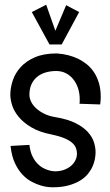

<svg xmlns="http://www.w3.org/2000/svg" viewBox="-20 -794 466 816"><path d="M317.9 -353Q318.8 -357.4 318.8 -362.1Q318.8 -366.7 318.8 -372.1Q318.8 -397 311.8 -418.7Q304.7 -440.4 291.7 -456.8Q278.8 -473.1 260.3 -482.7Q241.7 -492.2 219.2 -492.2Q193.4 -492.2 172.4 -485.6Q151.4 -479 136.5 -466.3Q121.6 -453.6 113.3 -434.8Q105 -416 105 -391.1Q105 -377 112.1 -362.1Q119.1 -347.2 133.3 -334Q147.5 -320.8 168.2 -310.5Q189 -300.3 216.8 -295.9Q269 -287.1 302 -270.3Q335 -253.4 353.8 -232.4Q372.6 -211.4 379.4 -189Q386.2 -166.5 386.2 -147Q386.2 -134.8 383.5 -119.1Q380.9 -103.5 373.5 -86.9Q366.2 -70.3 353.3 -54.4Q340.3 -38.6 319.8 -26.1Q299.3 -13.7 270.8 -5.9Q242.2 2 203.1 2Q199.2 2 185.8 1Q172.4 0 154.1 -5.4Q135.7 -10.7 115 -21.5Q94.2 -32.2 75.7 -51.8Q57.1 -71.3 43.2 -101.1Q29.3 -130.9 24.9 -173.8L105 -178.2Q108.4 -149.9 117.4 -130.9Q126.5 -111.8 138.4 -99.4Q150.4 -86.9 163.3 -80.1Q176.3 -73.2 187.7 -70.1Q199.2 -66.9 207.3 -66.4Q215.3 -65.9 216.8 -65.9Q237.3 -66.4 254.2 -73Q271 -79.6 282.7 -89.8Q294.4 -100.1 300.8 -113.5Q307.1 -127 307.1 -141.1Q307.1 -153.3 302.7 -165Q298.3 -176.8 286.4 -187.3Q274.4 -197.8 253.7 -206.5Q232.9 -215.3 200.2 -222.2Q147.5 -232.4 113.5 -252.7Q79.6 -272.9 59.6 -297.1Q39.6 -321.3 31.7 -346.2Q23.9 -371.1 23.9 -391.1Q23.9 -420.9 34.2 -451.9Q44.4 -482.9 67.6 -508.5Q90.8 -534.2 128.4 -550.5Q166 -566.9 221.2 -566.9Q273.4 -563.5 314.5 -543Q332 -534.2 348.9 -520.8Q365.7 -507.3 378.9 -487.8Q392.1 -468.3 400.1 -442.1Q408.2 -416 408.2 -381.8Q408.2 -374.5 407.5 -366.5Q406.7 -358.4 405.8 -350.1ZM316.4 -742.7 242.2 -605H190.4L115.2 -742.7L176.3 -773.9L227.1 -629.9H201.2L261.2 -772Z"/></svg>

Font: Englebert
Style: Regular
Weight: 400
Designer: Astigmatic (AOETI)
Foundry: Astigmatic (AOETI)
Version: Version 1.000